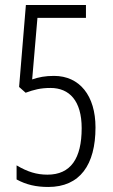

<svg xmlns="http://www.w3.org/2000/svg" viewBox="-20 -734 451 764"><path d="M172 10C298 10 360 -78 360 -227C360 -353 297 -432 195 -432C159 -432 135 -427 108 -418L129 -663H322V-714H83L56 -388L82 -365C115 -377 141 -384 181 -384C256 -384 305 -333 305 -224C305 -103 261 -39 169 -39C126 -39 90 -50 46 -76V-20C84 1 124 10 172 10Z"/></svg>

Font: Noto Sans Devanagari ExtraCondensed Light
Style: Regular
Weight: 300
Width: 2
Designer: Jelle Bosma - Monotype Design Team
Foundry: Monotype Imaging Inc.
Version: Version 2.004